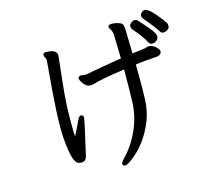

<svg xmlns="http://www.w3.org/2000/svg" viewBox="-119 -934 1239 1142"><g transform="rotate(-15 500.0 -363.0)"><path d="M268.1 -15.1Q262.2 -15.1 257.1 -16.6Q252 -18.1 248 -19Q212.9 -33.2 202.1 -186Q200.2 -217.8 200.2 -257.8Q200.2 -337.9 211.2 -478.5Q222.2 -619.1 226.1 -655.8Q226.1 -666 220.5 -675Q214.8 -684.1 214.8 -689.9Q214.8 -705.1 231.9 -705.1Q299.8 -705.1 299.8 -666Q299.8 -657.2 295.4 -623.5Q291 -589.8 280 -479.5Q269 -369.1 269 -281Q269 -192.9 271 -174.8Q284.2 -199.2 299.6 -232.2Q314.9 -265.1 317.9 -270Q324.2 -287.1 338.9 -287.1Q352.1 -282.2 352.1 -272.9Q352.1 -255.9 301.8 -40Q293 -15.1 268.1 -15.1ZM856 -589.8Q842.8 -589.8 835 -606.9Q812 -648.9 764.2 -703.1Q757.8 -711.9 757.8 -722.2Q757.8 -732.9 768.8 -742.4Q779.8 -752 790.8 -752Q801.8 -752 810.1 -744.1Q840.8 -710.9 869.4 -676.5Q897.9 -642.1 897.9 -624Q897.9 -604 872.1 -591.8Q866.2 -589.8 856 -589.8ZM516.1 68.8Q500 68.8 500 54.2Q500 44.9 527.6 16.4Q555.2 -12.2 585 -60.1Q647 -165 652.8 -275.9Q655.8 -347.2 655.8 -484.9Q504.9 -462.9 456.1 -446.8Q448.2 -444.8 439.9 -444.8Q413.1 -444.8 393.1 -474.1Q380.9 -493.2 380.9 -503.9Q380.9 -514.2 397 -517.1Q415 -514.2 432.1 -514.2Q522 -532.2 654.8 -553.2Q651.9 -672.9 650.9 -698Q649.9 -723.1 636.2 -741.2Q631.8 -747.1 631.8 -752.9Q631.8 -766.1 655.8 -766.1Q672.9 -766.1 690.4 -761Q708 -755.9 716.1 -748.5Q724.1 -741.2 725.1 -717.8L729 -564Q765.1 -568.8 787.6 -571Q810.1 -573.2 816.7 -576.7Q823.2 -580.1 835 -580.1Q855 -580.1 874 -562.5Q893.1 -544.9 893.1 -535.2Q893.1 -507.8 854 -506.8Q787.1 -502.9 731 -495.1L731.9 -410.2Q731.9 -346.2 730 -280.5Q728 -214.8 705.1 -153.8Q653.8 -21 545.9 55.2Q536.1 60.1 529.1 64.5Q522 68.8 516.1 68.8ZM939.9 -636.2Q926.8 -636.2 919.9 -648.2Q913.1 -660.2 888.4 -692.1Q863.8 -724.1 849.9 -739.5Q835.9 -754.9 835.9 -766.1Q835.9 -775.9 845.5 -785.4Q855 -794.9 866.2 -794.9Q892.1 -794.9 957 -710Q970.2 -691.9 974.1 -685.5Q978 -679.2 978 -667Q978 -652.8 964.6 -644.5Q951.2 -636.2 939.9 -636.2Z"/></g></svg>

Font: LXGW WenKai Screen
Style: Regular
Weight: 400
Designer: LXGW / Fontworks Inc.
Foundry: LXGW / Fontworks Inc.
Version: Version 1.510;January 18,2025